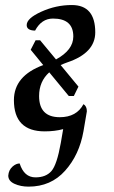

<svg xmlns="http://www.w3.org/2000/svg" viewBox="-20 -502 445 748"><path d="M91.3 225.1Q60.5 225.1 36.4 214.1Q12.2 203.1 12.2 182.1Q13.7 160.2 29.3 146.5Q43 134.8 56.6 134.8Q73.7 189 118.2 189Q158.7 189 180.2 164.6Q201.7 140.1 216.8 55.2L226.1 1Q193.8 9.8 154.3 9.8Q34.2 9.8 34.2 -111.8Q34.2 -206.5 148.4 -248.5L99.6 -308.1L118.7 -345.2H136.2L198.2 -270.5Q265.6 -307.1 265.6 -359.9Q265.6 -429.7 186.5 -429.7Q141.6 -429.7 116.7 -382.8Q84 -383.3 84 -404.3Q84 -430.7 141.1 -456.5Q198.2 -482.4 259.8 -482.4Q351.1 -482.4 351.1 -376Q351.1 -295.4 241.7 -258.8Q228 -253.9 216.3 -248.5L285.6 -164.6L267.6 -127.9H248L171.9 -220.2Q132.3 -184.6 132.3 -127.9Q132.3 -45.4 212.9 -45.4Q278.3 -45.4 305.2 -96.2Q318.4 -88.4 318.4 -68.4Q317.9 -63.5 305.2 9.3Q289.1 101.1 233.6 163.1Q178.2 225.1 91.3 225.1Z"/></svg>

Font: Kelvinch
Style: Italic
Weight: 400
Italic angle: -10°
Designer: Paul James Miller
Foundry: High-Logic / Made with FontCreator
Version: Version 3.40;July 22, 2017;FontCreator 11.0.0.2388 64-bit